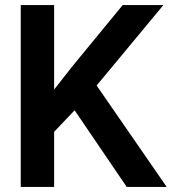

<svg xmlns="http://www.w3.org/2000/svg" viewBox="-20 -739 679 759"><path d="M62 -719H194V-385L263 -473L465 -719H626L362 -401L639 0H481L275 -303L194 -218V0H62Z"/></svg>

Font: Freesentation 7 Bold
Style: Regular
Weight: 700
Designer: glyphs from Roboto by Christian Robertson / Hangul glyphs from Noto Sans CJK(Source Han Sans) by Jang Soo-young and Kang
Foundry: PT&
Version: Version 2.001